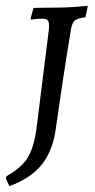

<svg xmlns="http://www.w3.org/2000/svg" viewBox="-24 -524 324 658"><path d="M144 -436Q144 -450 139 -455Q134 -460 120 -460Q109 -460 97.5 -458.5Q86 -457 82 -457L81 -461L91 -497L179 -498Q203 -498 235 -500.5Q267 -503 277 -504L269 -465Q241 -461 232 -453.5Q223 -446 219 -422Q207 -350 192.5 -255Q178 -160 168 -88Q158 -9 120 39Q82 87 8 114L-4 87L-2 80Q50 51 71.5 15.5Q93 -20 102 -91L143 -419Q144 -426 144 -436Z"/></svg>

Font: Alegreya SC
Style: Italic
Weight: 400
Italic angle: -7°
Designer: Juan Pablo del Peral
Foundry: Huerta Tipografica
Version: Version 2.007; ttfautohint (v1.6)